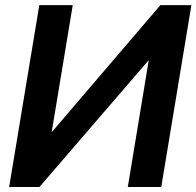

<svg xmlns="http://www.w3.org/2000/svg" viewBox="-20 -748 786 768"><path d="M137.2 -727.5H271L187 -221.2H188.5L621.6 -727.5H745.6L625 0H491.2L574.7 -505.4H573.2L137.7 0H16.6Z"/></svg>

Font: Inter Display Semi Bold
Style: Italic
Weight: 600
Italic angle: -9.39999°
Designer: Rasmus Andersson
Foundry: rsms
Version: Version 4.000;git-4fc901f